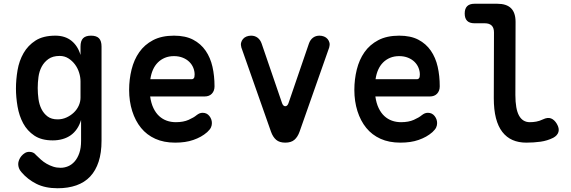

<svg xmlns="http://www.w3.org/2000/svg" viewBox="-20 -750 3040 1023"><path d="M412 -111Q404 -84 390 -63.5Q376 -43 357 -29.5Q338 -16 313.5 -9Q289 -2 261 -2Q201 -2 163 -27.5Q125 -53 103.5 -93Q82 -133 73.5 -182.5Q65 -232 65 -278Q65 -326 73.5 -376Q82 -426 105.5 -467Q129 -508 169.5 -534Q210 -560 275 -560Q327 -560 361 -532.5Q395 -505 409 -457V-502Q409 -532 422.5 -546Q436 -560 465 -560Q494 -560 507.5 -546Q521 -532 521 -502V0Q521 64 505.5 111.5Q490 159 460.5 190.5Q431 222 387 237.5Q343 253 287 253Q221 253 174 229.5Q127 206 94 167Q85 157 81 146Q77 135 77 124Q77 114 81.5 102.5Q86 91 94 81.5Q102 72 112.5 65.5Q123 59 136 59Q147 59 156 63Q165 67 172 76Q184 88 198 100.5Q212 113 228.5 122.5Q245 132 263.5 138Q282 144 303 144Q323 144 342.5 136Q362 128 377.5 110.5Q393 93 402.5 66Q412 39 412 0ZM287 -114Q312 -114 334 -124Q356 -134 373 -150Q390 -166 399.5 -187Q409 -208 409 -230V-316Q409 -339 401.5 -363Q394 -387 379.5 -406.5Q365 -426 344.5 -439Q324 -452 298 -452Q261 -452 238 -435.5Q215 -419 202 -394.5Q189 -370 185 -340Q181 -310 181 -281Q181 -252 185 -222.5Q189 -193 201 -169Q213 -145 233.5 -129.5Q254 -114 287 -114Z M1060 -149Q1082 -149 1095.5 -132Q1109 -115 1109 -94Q1109 -82 1104 -71Q1099 -60 1084 -46Q1068 -32 1050 -22Q1032 -12 1010.5 -4.5Q989 3 965 6.5Q941 10 913 10Q853 10 807.5 -10.5Q762 -31 731.5 -68.5Q701 -106 684.5 -158Q668 -210 668 -271Q668 -327 681 -379.5Q694 -432 722 -472Q750 -512 795.5 -536Q841 -560 907 -560Q968 -560 1009 -538.5Q1050 -517 1075.5 -480Q1101 -443 1112 -394.5Q1123 -346 1123 -290Q1123 -266 1109 -251Q1095 -236 1070 -236H780Q785 -200 797.5 -174Q810 -148 828 -131.5Q846 -115 868.5 -107Q891 -99 917 -99Q957 -99 985 -111.5Q1013 -124 1027 -136Q1036 -143 1043.5 -146Q1051 -149 1060 -149ZM781 -328H1003Q1008 -328 1012.5 -333Q1017 -338 1017 -353Q1017 -371 1010 -388.5Q1003 -406 989 -420Q975 -434 954 -442.5Q933 -451 907 -451Q880 -451 858.5 -442Q837 -433 821 -417Q805 -401 795 -378.5Q785 -356 781 -328Z M1424 -48 1266 -497Q1262 -511 1264.5 -522Q1267 -533 1274.5 -542Q1282 -551 1293.5 -555.5Q1305 -560 1318 -560Q1338 -560 1352.5 -549Q1367 -538 1374 -518L1483 -200Q1489 -184 1500 -184Q1511 -184 1517 -200L1626 -518Q1633 -538 1647.5 -549Q1662 -560 1682 -560Q1695 -560 1706.5 -555.5Q1718 -551 1725.5 -542Q1733 -533 1735.5 -522Q1738 -511 1734 -497L1576 -48Q1566 -20 1548.5 -5Q1531 10 1500 10Q1469 10 1451.5 -5Q1434 -20 1424 -48Z M2260 -149Q2282 -149 2295.5 -132Q2309 -115 2309 -94Q2309 -82 2304 -71Q2299 -60 2284 -46Q2268 -32 2250 -22Q2232 -12 2210.5 -4.5Q2189 3 2165 6.5Q2141 10 2113 10Q2053 10 2007.5 -10.5Q1962 -31 1931.5 -68.5Q1901 -106 1884.5 -158Q1868 -210 1868 -271Q1868 -327 1881 -379.5Q1894 -432 1922 -472Q1950 -512 1995.5 -536Q2041 -560 2107 -560Q2168 -560 2209 -538.5Q2250 -517 2275.5 -480Q2301 -443 2312 -394.5Q2323 -346 2323 -290Q2323 -266 2309 -251Q2295 -236 2270 -236H1980Q1985 -200 1997.5 -174Q2010 -148 2028 -131.5Q2046 -115 2068.5 -107Q2091 -99 2117 -99Q2157 -99 2185 -111.5Q2213 -124 2227 -136Q2236 -143 2243.5 -146Q2251 -149 2260 -149ZM1981 -328H2203Q2208 -328 2212.5 -333Q2217 -338 2217 -353Q2217 -371 2210 -388.5Q2203 -406 2189 -420Q2175 -434 2154 -442.5Q2133 -451 2107 -451Q2080 -451 2058.5 -442Q2037 -433 2021 -417Q2005 -401 1995 -378.5Q1985 -356 1981 -328Z M2726 -244Q2726 -169 2745.5 -134Q2765 -99 2803 -99Q2820 -99 2837 -102Q2854 -105 2873 -114Q2898 -126 2916 -119Q2934 -112 2947 -90Q2961 -66 2955.5 -47Q2950 -28 2928 -16Q2896 0 2860 5Q2824 10 2784 10Q2743 10 2711 -4Q2679 -18 2656.5 -47Q2634 -76 2622.5 -120.5Q2611 -165 2611 -227L2612 -577Q2612 -602 2599.5 -614Q2587 -626 2563 -626H2508Q2482 -626 2469 -639Q2456 -652 2456 -678Q2456 -704 2469 -717Q2482 -730 2508 -730H2630Q2679 -730 2703 -706Q2727 -682 2727 -633Z"/></svg>

Font: Maple Mono SemiBold
Style: Regular
Weight: 600
Monospace: yes
Designer: subframe7536
Version: Version 7.000